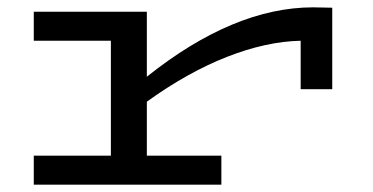

<svg xmlns="http://www.w3.org/2000/svg" viewBox="-20 -503 1015 523"><path d="M885 -482V-260H799V-392Q705 -390 598 -348Q491 -306 380 -226V-79H583V0H72V-79H282V-392H72V-471H380V-294Q617 -483 833 -483Z"/></svg>

Font: BioRhyme Expanded
Style: Regular
Weight: 400
Width: 7
Designer: Aoife Mooney
Foundry: Aoife Mooney Type
Version: Version 1.000